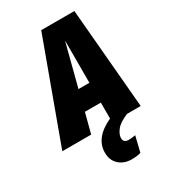

<svg xmlns="http://www.w3.org/2000/svg" viewBox="-285 -801 1017 1158"><g transform="rotate(-30 224.0 -222.0)"><path d="M288 109Q288 141 325 141Q343 141 371 136L345 244Q316 252 282 252Q229 252 194.5 221Q160 190 160 136Q160 33 290 -27V-138H179L143 0H-58L197 -696H428L488 0H393Q333 25 310.5 54.5Q288 84 288 109ZM214 -276H290V-570Z"/></g></svg>

Font: Fira Sans Extra Condensed Black
Style: Italic
Weight: 900
Width: 3
Italic angle: -8°
Designer: Carrois Corporate & Edenspiekermann AG
Foundry: Carrois Corporate GbR & Edenspiekermann AG
Version: Version 4.203